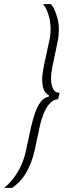

<svg xmlns="http://www.w3.org/2000/svg" viewBox="-95 -763 315 933"><path d="M-75 150Q-56 135 -39 115Q-22 95 -8 71.5Q6 48 15.5 23Q25 -2 30 -26L56 -146Q65 -185 76 -216Q87 -247 103 -268Q119 -289 143 -294L144 -299Q123 -310 116.5 -330.5Q110 -351 110 -379Q110 -395 112.5 -410.5Q115 -426 119 -447L145 -567Q148 -579 149.5 -593Q151 -607 151 -620Q151 -645 146.5 -667.5Q142 -690 134 -709.5Q126 -729 114 -743H153Q159 -736 165.5 -724Q172 -712 177.5 -696Q183 -680 187 -661.5Q191 -643 191 -623Q191 -607 189.5 -590Q188 -573 184 -556L160 -441Q157 -426 155 -410.5Q153 -395 153 -382Q153 -352 162.5 -332Q172 -312 195 -312L187 -281Q165 -280 147.5 -261Q130 -242 118 -213Q106 -184 99 -152L74 -36Q67 -2 55.5 27.5Q44 57 30 80Q16 103 -1 120.5Q-18 138 -36 150Z"/></svg>

Font: Saira ExtraCondensed ExtraLight
Style: Italic
Weight: 250
Width: 2
Italic angle: -12°
Designer: Hector Gatti with collaboration of the Omnibus-Type team
Foundry: Omnibus-Type
Version: Version 1.101